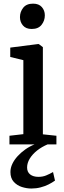

<svg xmlns="http://www.w3.org/2000/svg" viewBox="-20 -810 360 1077"><path d="M33 0V-48.5L111 -57.5V-472.5L37.5 -490.5V-543L194 -563H197.5L220.5 -545.5V-56.5L296.5 -48.5V0ZM157.5 -647.5Q125.5 -647.5 108.8 -667Q92 -686.5 92 -714Q92 -743.5 110.2 -766.5Q128.5 -789.5 165 -789.5H166Q198 -789.5 214.8 -770.2Q231.5 -751 231.5 -724Q231.5 -694 213.2 -670.8Q195 -647.5 158.5 -647.5ZM155.5 247.5Q130 247.5 103 239Q76 230.5 57.2 210Q38.5 189.5 38.5 155Q38.5 132 49.2 109.2Q60 86.5 78.8 66Q97.5 45.5 122.2 28Q147 10.5 176 -1L206.5 -5L249 -1Q214.5 13.5 188.2 34.2Q162 55 147 79.5Q132 104 132 129.5Q132 155 149.2 168.5Q166.5 182 195.5 182Q219.5 182 238.5 174.2Q257.5 166.5 277.5 155L288.5 203Q272.5 214.5 252 224.8Q231.5 235 207.2 241.2Q183 247.5 155.5 247.5Z"/></svg>

Font: Merriweather 28pt Medium
Style: Regular
Weight: 500
Version: Version 2.100